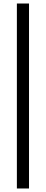

<svg xmlns="http://www.w3.org/2000/svg" viewBox="-20 -826 261 1092"><path d="M145 246H76V-806H145Z"/></svg>

Font: Space Grotesk Variable
Style: Regular
Weight: 400
Designer: Florian Karsten (Space Grotesk), Colophon Foundry (Space Mono)
Foundry: Florian Karsten
Version: Version 1.106